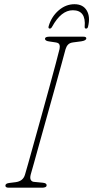

<svg xmlns="http://www.w3.org/2000/svg" viewBox="-20 -870 433 890"><path d="M122.5 -61.5Q118 -44 122.8 -36Q127.5 -28 137 -27L178.5 -23Q197 -21 196 -11Q196 -5 190 -2.5Q184 0 177 0H20Q5 0 5 -9.5Q5 -20 24 -22L52 -25.5Q87.5 -30 96 -61Q99.5 -72 110.8 -112.5Q122 -153 138.5 -211.8Q155 -270.5 173.2 -336.5Q191.5 -402.5 208.5 -464.5Q225.5 -526.5 238.2 -574.2Q251 -622 256 -643Q258.5 -654.5 255.5 -663Q252.5 -671.5 237.5 -673.5L207.5 -678Q188.5 -680.5 188.5 -690.5Q189 -700 209.5 -700H366Q380 -700 380 -692.5Q380 -682 357 -678.5L319 -673.5Q303.5 -671.5 295.8 -663.5Q288 -655.5 284 -642.5Q278.5 -621 265.2 -573.2Q252 -525.5 234.8 -463.2Q217.5 -401 199 -335Q180.5 -269 164.2 -210.5Q148 -152 136.8 -111.8Q125.5 -71.5 122.5 -61.5ZM317.5 -822.5Q263.5 -822.5 221.5 -746Q217 -737.5 211 -737.5Q202.5 -737.5 205.5 -748.5Q218.5 -793 251.8 -821.8Q285 -850.5 325 -850.5Q365 -850.5 382.2 -821.2Q399.5 -792 388 -746Q386 -737.5 379 -737.5Q372 -737.5 372.5 -746Q379.5 -822.5 317.5 -822.5Z"/></svg>

Font: Fraunces 144pt S100 Thin
Style: Italic
Weight: 100
Italic angle: -16°
Version: Version 1.000; ttfautohint (v1.8.3)